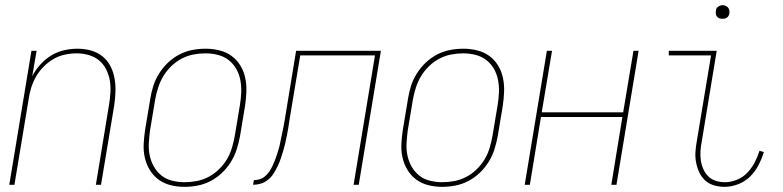

<svg xmlns="http://www.w3.org/2000/svg" viewBox="-20 -717 3040 745"><path d="M16 0 102 -520H122L105 -421Q117 -445 136.5 -466.5Q156 -488 179 -502Q202 -516 228.5 -522Q255 -528 281 -528Q308 -528 333 -521Q358 -514 377.5 -498.5Q397 -483 408.5 -460.5Q420 -438 424.5 -412.5Q429 -387 428 -360.5Q427 -334 423 -307L372 0H352L403 -310Q407 -334 408.5 -358Q410 -382 406 -405Q402 -428 391.5 -448.5Q381 -469 364 -483Q347 -497 324 -503.5Q301 -510 277 -510Q255 -510 231.5 -505Q208 -500 187.5 -488Q167 -476 149.5 -458.5Q132 -441 120 -420Q108 -399 101 -376.5Q94 -354 91 -331L36 0Z M695 8Q668 8 642 1.5Q616 -5 595.5 -20Q575 -35 561.5 -57Q548 -79 542 -105Q536 -131 537.5 -158.5Q539 -186 543 -213L563 -333Q567 -359 575 -384Q583 -409 597.5 -432Q612 -455 632 -474Q652 -493 676 -505.5Q700 -518 726 -523Q752 -528 778 -528Q805 -528 831.5 -521.5Q858 -515 878.5 -500Q899 -485 912.5 -463Q926 -441 931.5 -415Q937 -389 936 -361.5Q935 -334 931 -307L911 -187Q906 -161 898 -136Q890 -111 875.5 -88Q861 -65 841 -46Q821 -27 797 -14.5Q773 -2 747 3Q721 8 695 8ZM696 -10Q719 -10 743 -14.5Q767 -19 789 -30.5Q811 -42 829.5 -60Q848 -78 860.5 -99Q873 -120 880 -143.5Q887 -167 891 -190L911 -310Q915 -334 916 -358.5Q917 -383 912.5 -406.5Q908 -430 896.5 -450Q885 -470 867 -484Q849 -498 825.5 -504Q802 -510 777 -510Q754 -510 730.5 -505.5Q707 -501 685 -489.5Q663 -478 644.5 -460Q626 -442 613.5 -421Q601 -400 593.5 -376.5Q586 -353 582 -330L562 -210Q559 -186 557.5 -161.5Q556 -137 561 -113.5Q566 -90 577.5 -70Q589 -50 606.5 -36Q624 -22 647.5 -16Q671 -10 696 -10Z M962 0 965 -18Q976 -18 987.5 -21.5Q999 -25 1008.5 -33Q1018 -41 1025 -51.5Q1032 -62 1037 -72.5Q1042 -83 1046.5 -94.5Q1051 -106 1054.5 -117Q1058 -128 1061.5 -139.5Q1065 -151 1067 -162Q1069 -173 1071.5 -184.5Q1074 -196 1076.5 -207.5Q1079 -219 1081 -230.5Q1083 -242 1085 -253L1129 -520H1458L1372 0H1352L1435 -502H1145L1103 -250Q1101 -235 1098.5 -220Q1096 -205 1093 -190Q1090 -175 1086.5 -160Q1083 -145 1078.5 -130Q1074 -115 1069 -100.5Q1064 -86 1057 -71.5Q1050 -57 1041.5 -43.5Q1033 -30 1020 -19.5Q1007 -9 992 -4.5Q977 0 962 0Z M1695 8Q1668 8 1642 1.5Q1616 -5 1595.5 -20Q1575 -35 1561.5 -57Q1548 -79 1542 -105Q1536 -131 1537.5 -158.5Q1539 -186 1543 -213L1563 -333Q1567 -359 1575 -384Q1583 -409 1597.5 -432Q1612 -455 1632 -474Q1652 -493 1676 -505.5Q1700 -518 1726 -523Q1752 -528 1778 -528Q1805 -528 1831.5 -521.5Q1858 -515 1878.5 -500Q1899 -485 1912.5 -463Q1926 -441 1931.5 -415Q1937 -389 1936 -361.5Q1935 -334 1931 -307L1911 -187Q1906 -161 1898 -136Q1890 -111 1875.5 -88Q1861 -65 1841 -46Q1821 -27 1797 -14.5Q1773 -2 1747 3Q1721 8 1695 8ZM1696 -10Q1719 -10 1743 -14.5Q1767 -19 1789 -30.5Q1811 -42 1829.5 -60Q1848 -78 1860.5 -99Q1873 -120 1880 -143.5Q1887 -167 1891 -190L1911 -310Q1915 -334 1916 -358.5Q1917 -383 1912.5 -406.5Q1908 -430 1896.5 -450Q1885 -470 1867 -484Q1849 -498 1825.5 -504Q1802 -510 1777 -510Q1754 -510 1730.5 -505.5Q1707 -501 1685 -489.5Q1663 -478 1644.5 -460Q1626 -442 1613.5 -421Q1601 -400 1593.5 -376.5Q1586 -353 1582 -330L1562 -210Q1559 -186 1557.5 -161.5Q1556 -137 1561 -113.5Q1566 -90 1577.5 -70Q1589 -50 1606.5 -36Q1624 -22 1647.5 -16Q1671 -10 1696 -10Z M2016 0 2102 -520H2122L2082 -281H2398L2438 -520H2458L2372 0H2352L2395 -263H2079L2036 0Z M2791 8Q2770 8 2750 2Q2730 -4 2716 -17Q2702 -30 2693.5 -48Q2685 -66 2681 -86.5Q2677 -107 2678.5 -128Q2680 -149 2684 -171L2739 -502H2575V-520H2761L2703 -168Q2699 -149 2698 -130.5Q2697 -112 2699.5 -94.5Q2702 -77 2709 -61Q2716 -45 2728 -33Q2740 -21 2757 -15.5Q2774 -10 2793 -10Q2816 -10 2839.5 -19.5Q2863 -29 2880 -47Q2897 -65 2908.5 -87Q2920 -109 2927 -132L2944 -127Q2936 -101 2923 -76Q2910 -51 2890 -31.5Q2870 -12 2843.5 -2Q2817 8 2791 8ZM2783 -644Q2777 -644 2771.5 -646Q2766 -648 2762 -652.5Q2758 -657 2757.5 -663.5Q2757 -670 2758 -676Q2758 -681 2760.5 -685Q2763 -689 2767 -691.5Q2771 -694 2775 -695.5Q2779 -697 2784 -697Q2790 -697 2795.5 -694.5Q2801 -692 2805 -687.5Q2809 -683 2810 -676.5Q2811 -670 2810 -664Q2809 -659 2806.5 -655Q2804 -651 2800.5 -648.5Q2797 -646 2792.5 -645Q2788 -644 2783 -644Z"/></svg>

Font: Iosevka Thin
Style: Italic
Weight: 100
Italic angle: -9°
Monospace: yes
Designer: Belleve Invis
Foundry: Belleve Invis
Version: Version 32.5.0; ttfautohint (v1.8.4)